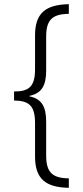

<svg xmlns="http://www.w3.org/2000/svg" viewBox="-20 -736 394 915"><path d="M308 159V114C229 113 200 85 200 5V-156C200 -229 178 -265 120 -277V-279C177 -291 200 -326 200 -399V-562C200 -643 231 -669 308 -670V-716C196 -714 147 -672 147 -568V-406C147 -321 116 -300 47 -300V-257C120 -256 147 -231 147 -149V10C147 117 198 157 308 159Z"/></svg>

Font: Noto Sans Arabic UI XCn Lt
Style: Regular
Weight: 300
Width: 2
Designer: Monotype Design Team, Nadine Chahine and Nizar Qandah
Foundry: Monotype Imaging Inc.
Version: Version 2.010